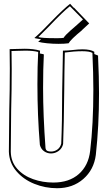

<svg xmlns="http://www.w3.org/2000/svg" viewBox="-20 -950 545 1016"><path d="M414 -791H415Q354 -741 343 -721Q322 -718 289 -718Q260 -718 229.5 -721Q199 -724 182 -729L197 -742Q189 -744 178 -745.5Q167 -747 162 -749Q199 -781 252 -837Q314 -901 351 -930L370 -909L371 -910L452 -826Q450 -824 414 -791ZM239 -810Q183 -754 183 -754Q201 -748 268 -748H289Q308 -748 317 -750Q323 -762 352.5 -788Q382 -814 387 -818L418 -846L419 -847L350 -917Q315 -890 239 -810ZM504 -456Q504 -283 487 -130Q477 -52 421 -3Q365 46 282 46Q219 46 161 22.5Q103 -1 66 -45Q29 -89 27 -147Q27 -219 29 -363Q32 -474 32 -588Q32 -659 31 -690Q56 -690 69 -691L111 -692Q158 -692 192 -682L191 -667Q194 -666 201 -665Q208 -664 212 -662Q208 -587 208 -484Q208 -340 221 -164V-166Q223 -155 230.5 -151.5Q238 -148 250 -148Q269 -148 284 -159Q299 -170 304 -190V-188Q309 -302 309 -463Q311 -609 313 -682Q325 -682 339.5 -683Q354 -684 362 -685Q394 -689 416 -689Q459 -689 479 -676V-664L499 -656V-649Q504 -542 504 -456ZM415 -679Q372 -679 323 -672Q322 -630 321 -570.5Q320 -511 320 -479Q318 -284 314 -188Q309 -165 290.5 -151.5Q272 -138 250 -138Q230 -138 213.5 -149.5Q197 -161 191 -183Q178 -339 178 -504Q178 -599 182 -674V-675Q155 -682 115 -682L73 -681Q62 -680 41 -680H40L41 -679L42 -585Q42 -475 39 -364Q37 -220 37 -147Q38 -94 71 -57Q104 -20 155 -2Q206 16 262 16Q346 16 397 -29Q448 -74 457 -151Q474 -292 474 -476Q474 -562 469 -669V-670Q454 -679 415 -679Z"/></svg>

Font: Londrina Shadow
Style: Regular
Weight: 400
Designer: Marcelo Magalhaes
Foundry: Marcelo Magalhães
Version: Version 1.002